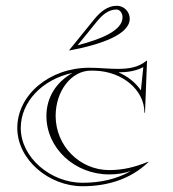

<svg xmlns="http://www.w3.org/2000/svg" viewBox="-20 -640 600 666"><path d="M221 -465C330.9 -485.5 430 -520.5 430 -575C430 -599.8 409.8 -620 385 -620C353.1 -620 327.8 -599 305.7 -571.7L220 -466ZM249.1 -482.9 315 -564.1C334.5 -588.1 356.2 -607 384 -607C395.6 -607 405 -594.9 405 -580C405 -533.6 330.2 -504 249.1 -482.9ZM40 -196C40 -85 151 6 266 6C354 6 434 -19 495 -78L494 -79C450 -61 408 -50 359 -50C256.3 -50 173 -134.2 173 -238C173 -324.7 227.7 -395 295 -395C300.3 -395 304.7 -394.9 310 -394.8C404.9 -391.8 481 -327.9 481 -249H483L490 -429L488.5 -429.7C461 -406.4 427.2 -401.1 389.2 -401.1C373.4 -401.1 357 -402 340.3 -403C322.7 -404.1 307.7 -405 290 -405C152 -405 40 -311.4 40 -196ZM390.9 -389.1C421.5 -389.2 452.1 -393.5 477.1 -407.3L468.8 -326.4C450.4 -353.5 423.4 -374.9 390.9 -389.1ZM231.6 -387C175 -355.6 141 -301.7 141 -238C141 -125.9 238.7 -35 359 -35C385.6 -35 408.2 -38.5 433.5 -46.6C384.1 -18.3 327.8 -6 266 -6C156.4 -6 52 -93.2 52 -196C52 -286.7 127.1 -365.1 231.6 -387Z"/></svg>

Font: SortefaxS01
Style: Medium
Weight: 500
Designer: gluk
Foundry: gluk
Version: Version 0.261